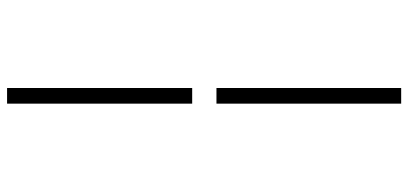

<svg xmlns="http://www.w3.org/2000/svg" viewBox="-324 -547 1148 540"><g transform="rotate(-90 250.0 -277.0)"><path d="M228.5 -310.5V-831.1H272.5V-310.5ZM228.5 277.3V-242.2H272.5V277.3Z"/></g></svg>

Font: Gen Shin Gothic Monospace Light
Style: Regular
Weight: 300
Designer: [Source Han Sans]
Ryoko NISHIZUKA  (kana & ideographs); Paul D. Hunt (Latin, Greek & Cyrillic); Wenlong ZHANG  (bopomofo
Version: Version 1.002.20150607